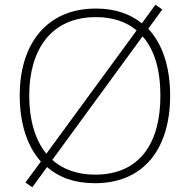

<svg xmlns="http://www.w3.org/2000/svg" viewBox="-20 -761 799 808"><path d="M696 -358C696 -481 663 -577 604 -640L663 -721L634 -741L577 -663C527 -703 463 -725 384 -725C175 -725 63 -575 63 -359C63 -244 93 -147 152 -81L87 7L116 27L178 -58C228 -14 295 10 379 10C591 10 696 -142 696 -358ZM103 -359C103 -552 195 -689 384 -689C455 -689 512 -669 555 -633L175 -114C127 -173 103 -258 103 -359ZM655 -358C655 -160 569 -26 380 -26C304 -26 244 -49 200 -88L580 -608C630 -552 655 -467 655 -358Z"/></svg>

Font: Noto Sans Sinhala ExtraLight
Style: Regular
Weight: 200
Designer: Jelle Bosma - Monotype Design Team
Foundry: Monotype Imaging Inc.
Version: Version 2.006